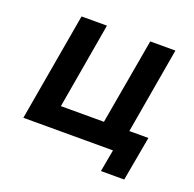

<svg xmlns="http://www.w3.org/2000/svg" viewBox="-103 -566 776 767"><g transform="rotate(20 285.0 -183.0)"><path d="M454 -95 517 -460H410L346 -95H163L226 -460H118L38 0H419L402 94H501L535 -95Z"/></g></svg>

Font: Jost Medium
Style: Italic
Weight: 500
Italic angle: -5°
Version: Version 3.710